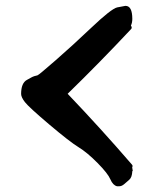

<svg xmlns="http://www.w3.org/2000/svg" viewBox="-20 -610 535 661"><path d="M435.5 -544.9Q435.5 -531.7 430.7 -522Q436 -514.2 431.2 -509.8Q324.2 -395.5 212.9 -287.1Q327.6 -167 434.1 -43.5Q438 -39.6 435.1 -33.7L437 -22L435.5 -20.5Q434.6 0.5 425 8.8Q415.5 17.1 407.2 24.2Q398.9 31.2 390.6 31.2H382.8Q368.7 27.8 360.1 7.6Q351.6 -12.7 315.9 -48.8Q280.3 -85 250 -103.5Q219.7 -122.1 149.4 -181.6Q79.1 -241.2 65.9 -258.3Q52.7 -275.4 52.7 -286.6Q52.7 -324.2 72.8 -335Q83 -340.3 86.9 -342.8Q90.8 -345.2 97.7 -347.7L108.9 -350.6Q113.3 -351.6 170.9 -401.9Q228.5 -452.1 294.9 -515.1Q362.8 -579.6 383.3 -584.5L411.6 -589.8H412.1Q435.5 -589.8 435.5 -544.9Z"/></svg>

Font: Drukaatie burti
Style: Demi
Weight: 600
Version: Version 0.14